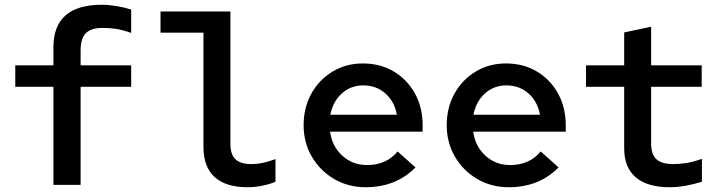

<svg xmlns="http://www.w3.org/2000/svg" viewBox="-20 -775 3040 805"><path d="M204 0V-411H44V-501H204V-577Q204 -755 407 -755Q436 -755 469 -749.5Q502 -744 530 -735V-637Q493 -650 466 -654Q439 -658 410 -658Q363 -658 340.5 -636.5Q318 -615 318 -563V-501H530V-411H318V0Z M1018 10Q927 10 880 -32.5Q833 -75 833 -160V-638H653V-727H946V-172Q946 -127 967.5 -107Q989 -87 1034 -87Q1057 -87 1081.5 -92Q1106 -97 1135 -108V-13Q1112 -3 1080 3.5Q1048 10 1018 10Z M1513 10Q1440 10 1381 -24.5Q1322 -59 1287.5 -118Q1253 -177 1253 -250Q1253 -324 1285.5 -382.5Q1318 -441 1374.5 -475Q1431 -509 1501 -509Q1574 -509 1630.5 -475.5Q1687 -442 1719.5 -383.5Q1752 -325 1752 -250V-223H1364Q1372 -162 1415 -122.5Q1458 -83 1519 -83Q1600 -83 1647 -140L1722 -73Q1679 -30 1627 -10Q1575 10 1513 10ZM1365 -294H1644Q1634 -349 1596 -383Q1558 -417 1503 -417Q1451 -417 1413.5 -383.5Q1376 -350 1365 -294Z M2113 10Q2040 10 1981 -24.5Q1922 -59 1887.5 -118Q1853 -177 1853 -250Q1853 -324 1885.5 -382.5Q1918 -441 1974.5 -475Q2031 -509 2101 -509Q2174 -509 2230.5 -475.5Q2287 -442 2319.5 -383.5Q2352 -325 2352 -250V-223H1964Q1972 -162 2015 -122.5Q2058 -83 2119 -83Q2200 -83 2247 -140L2322 -73Q2279 -30 2227 -10Q2175 10 2113 10ZM1965 -294H2244Q2234 -349 2196 -383Q2158 -417 2103 -417Q2051 -417 2013.5 -383.5Q1976 -350 1965 -294Z M2788 10Q2694 10 2645.5 -31.5Q2597 -73 2597 -153V-411H2437V-501H2597V-639L2710 -663V-501H2922V-411H2710V-174Q2710 -127 2732.5 -107Q2755 -87 2803 -87Q2829 -87 2857.5 -91.5Q2886 -96 2923 -109V-13Q2892 -3 2856 3.5Q2820 10 2788 10Z"/></svg>

Font: Red Hat Mono Medium
Style: Regular
Weight: 500
Monospace: yes
Designer: Pentagram, MCKL
Foundry: Pentagram, MCKL
Version: Version 1.023; ttfautohint (v1.8.3)